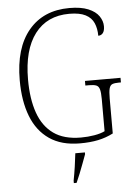

<svg xmlns="http://www.w3.org/2000/svg" viewBox="-62 -770 730 1038"><g transform="rotate(-5 303.5 -251.5)"><path d="M348 10Q248 10 182.5 -35Q117 -80 85 -162.5Q53 -245 53 -358Q53 -533 133 -628.5Q213 -724 354 -724Q417 -724 456.5 -707.5Q496 -691 514 -664.5Q532 -638 532 -610Q532 -585 522.5 -573Q513 -561 497 -561Q497 -600 484 -630Q471 -660 439 -676.5Q407 -693 351 -693Q230 -693 164 -606Q98 -519 98 -358Q98 -253 124.5 -177.5Q151 -102 207.5 -61.5Q264 -21 356 -21Q394 -21 429 -27Q464 -33 486 -44V-219Q486 -254 481 -271.5Q476 -289 462.5 -294Q449 -299 425 -299H404V-324H597V-299H585Q562 -299 550 -294Q538 -289 533.5 -271.5Q529 -254 529 -218V-28Q490 -8 447 1Q404 10 348 10ZM296 208Q303 172 308.5 134.5Q314 97 318 61H370V71Q362 92 352 119.5Q342 147 331 174Q320 201 311 221H296Z"/></g></svg>

Font: Noto Serif Tamil SemiCondensed ExtraLight
Style: Regular
Weight: 200
Width: 4
Designer: Indian Type Foundry, Tom Grace, and the Monotype Design Team
Foundry: Monotype Imaging Inc.
Version: Version 2.004; ttfautohint (v1.8.4.7-5d5b)